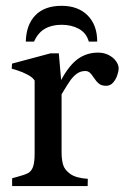

<svg xmlns="http://www.w3.org/2000/svg" viewBox="-20 -627 430 647"><path d="M275.9 -24.4 275.4 0H21Q21 -3.9 20.8 -12.7Q20.5 -21.5 21 -26.4L37.1 -30.8Q63 -37.6 74.2 -43.5Q85.4 -49.3 91.1 -64.2Q96.7 -79.1 96.7 -109.9V-355.5Q90.3 -366.2 73.2 -375.2Q56.2 -384.3 37.8 -390.1Q19.5 -396 19.5 -395.5L20.5 -412.6L150.4 -447.3H178.2L186 -357.4Q213.4 -407.7 242.9 -428.7Q272.5 -449.7 310.5 -449.7Q330.1 -449.7 345.9 -441.7Q361.8 -433.6 370.8 -421.1Q379.9 -408.7 379.9 -396Q379.9 -387.7 375.2 -373.5Q370.6 -359.4 361.1 -348.6Q351.6 -337.9 337.9 -337.9Q322.3 -337.9 313.5 -345Q304.7 -352.1 295.4 -366.2Q288.6 -377 282.5 -382.3Q276.4 -387.7 267.1 -387.7Q251.5 -387.7 239 -378.7Q226.6 -369.6 217.3 -356.4Q208 -343.3 194.8 -321.3L187.5 -309.1V-112.8Q187.5 -89.8 192.6 -72Q197.8 -54.2 217.3 -40.5Q236.8 -26.9 275.9 -24.4ZM307.6 -486.8H279.3Q271 -516.1 245.8 -529.8Q220.7 -543.5 187.5 -543.5Q154.3 -543.5 131.1 -530Q107.9 -516.6 94.7 -486.8H66.9Q68.4 -543.9 99.4 -575.7Q130.4 -607.4 187.5 -607.4Q243.2 -607.4 275.4 -575Q307.6 -542.5 307.6 -486.8Z"/></svg>

Font: Radley
Style: Regular
Weight: 400
Designer: Vernon Adams
Foundry: Vernon Adams
Version: Version 1.003; ttfautohint (v1.6)